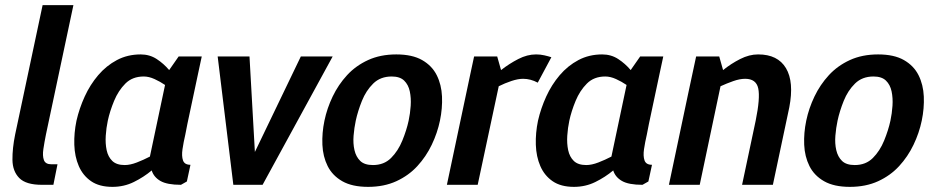

<svg xmlns="http://www.w3.org/2000/svg" viewBox="-20 -720 3641 748"><path d="M180 -80H204L188 0H143Q81 0 55 -26.5Q29 -53 28.5 -97.5Q28 -142 39 -196L146 -700H266L159 -196Q153 -166 149 -139.5Q145 -113 151 -96.5Q157 -80 180 -80Z M540 -422Q496 -422 468.5 -394.5Q441 -367 424.5 -327Q408 -287 400 -250Q394 -222 392 -191.5Q390 -161 395.5 -135Q401 -109 417.5 -93Q434 -77 466 -77Q487 -77 513 -87Q539 -97 564 -110L623 -389Q604 -402 582 -412Q560 -422 540 -422ZM685 0Q631 0 605 -15Q579 -30 571 -56Q540 -30 501.5 -11Q463 8 418 8Q367 8 335 -14Q303 -36 287 -73Q271 -110 269.5 -156Q268 -202 278 -250Q289 -298 310 -344Q331 -390 362.5 -427Q394 -464 435.5 -486Q477 -508 528 -508Q563 -508 590.5 -490Q618 -472 639 -447L676 -500H766L751 -430L710 -237L702 -196Q695 -166 691 -139Q687 -112 693 -95Q699 -78 722 -78L708 -13Z M952 -500 973 -128 1152 -500H1276L1003 0H889L828 -500Z M1244 -250Q1254 -298 1276 -344Q1298 -390 1332 -427Q1366 -464 1414 -486Q1462 -508 1524 -508Q1586 -508 1624.5 -486Q1663 -464 1681.5 -427Q1700 -390 1702 -344Q1704 -298 1694 -250Q1684 -202 1662 -156Q1640 -110 1606 -73Q1572 -36 1524 -14Q1476 8 1414 8Q1352 8 1313.5 -14Q1275 -36 1256.5 -73Q1238 -110 1236 -156Q1234 -202 1244 -250ZM1366 -250Q1360 -222 1357.5 -191.5Q1355 -161 1361 -135Q1367 -109 1383.5 -93Q1400 -77 1433 -77Q1476 -77 1503.5 -104.5Q1531 -132 1547.5 -172.5Q1564 -213 1572 -250Q1578 -278 1580 -308Q1582 -338 1576.5 -364Q1571 -390 1554.5 -406Q1538 -422 1506 -422Q1462 -422 1434 -394.5Q1406 -367 1390 -327Q1374 -287 1366 -250Z M2075 -398Q2047 -413 2018 -413Q1998 -413 1972.5 -404.5Q1947 -396 1923 -384L1841 0H1721L1812 -430L1827 -500H1917L1932 -447Q1964 -472 1999 -490Q2034 -508 2068 -508H2069Q2085 -508 2100.5 -504.5Q2116 -501 2128 -497Z M2338 -422Q2294 -422 2266.5 -394.5Q2239 -367 2222.5 -327Q2206 -287 2198 -250Q2192 -222 2190 -191.5Q2188 -161 2193.5 -135Q2199 -109 2215.5 -93Q2232 -77 2264 -77Q2285 -77 2311 -87Q2337 -97 2362 -110L2421 -389Q2402 -402 2380 -412Q2358 -422 2338 -422ZM2483 0Q2429 0 2403 -15Q2377 -30 2369 -56Q2338 -30 2299.5 -11Q2261 8 2216 8Q2165 8 2133 -14Q2101 -36 2085 -73Q2069 -110 2067.5 -156Q2066 -202 2076 -250Q2087 -298 2108 -344Q2129 -390 2160.5 -427Q2192 -464 2233.5 -486Q2275 -508 2326 -508Q2361 -508 2388.5 -490Q2416 -472 2437 -447L2474 -500H2564L2549 -430L2508 -237L2500 -196Q2493 -166 2489 -139Q2485 -112 2491 -95Q2497 -78 2520 -78L2506 -13Z M2991 0H2871L2924 -250Q2942 -338 2934 -375.5Q2926 -413 2883 -413Q2862 -413 2836.5 -404Q2811 -395 2787 -384L2706 0H2586L2662 -360L2692 -500H2782L2797 -447Q2828 -472 2863.5 -490Q2899 -508 2933 -508H2934Q3010 -508 3042 -454.5Q3074 -401 3055 -302L3044 -250Z M3121 -250Q3131 -298 3153 -344Q3175 -390 3209 -427Q3243 -464 3291 -486Q3339 -508 3401 -508Q3463 -508 3501.5 -486Q3540 -464 3558.5 -427Q3577 -390 3579 -344Q3581 -298 3571 -250Q3561 -202 3539 -156Q3517 -110 3483 -73Q3449 -36 3401 -14Q3353 8 3291 8Q3229 8 3190.5 -14Q3152 -36 3133.5 -73Q3115 -110 3113 -156Q3111 -202 3121 -250ZM3243 -250Q3237 -222 3234.5 -191.5Q3232 -161 3238 -135Q3244 -109 3260.5 -93Q3277 -77 3310 -77Q3353 -77 3380.5 -104.5Q3408 -132 3424.5 -172.5Q3441 -213 3449 -250Q3455 -278 3457 -308Q3459 -338 3453.5 -364Q3448 -390 3431.5 -406Q3415 -422 3383 -422Q3339 -422 3311 -394.5Q3283 -367 3267 -327Q3251 -287 3243 -250Z"/></svg>

Font: Epunda Sans SemiBold
Style: Italic
Weight: 600
Italic angle: -12.0243°
Designer: Simon Atzbach
Foundry: typofactur
Version: Version 2.204; ttfautohint (v1.8.4.7-5d5b)